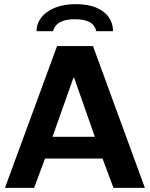

<svg xmlns="http://www.w3.org/2000/svg" viewBox="-20 -909 725 929"><path d="M4 0 256 -686H430L681 0H529L476 -142H198L145 0ZM234 -247H439L339 -532H335ZM157 -758Q157 -795 180 -824.5Q203 -854 245.5 -871.5Q288 -889 346 -889Q407 -889 447 -871.5Q487 -854 507 -824.5Q527 -795 527 -758H446Q439 -788 413.5 -802Q388 -816 342 -816Q297 -816 271 -802Q245 -788 236 -758Z"/></svg>

Font: Chivo Medium SemiBold
Style: Regular
Weight: 600
Version: Version 2.002